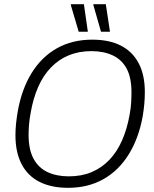

<svg xmlns="http://www.w3.org/2000/svg" viewBox="-20 -888 740 920"><path d="M306 12Q226 12 169.5 -16.5Q113 -45 83.5 -101.5Q54 -158 54 -240Q54 -268 57 -296.5Q60 -325 65 -354Q84 -461 131.5 -538Q179 -615 252.5 -656.5Q326 -698 422 -698Q503 -698 559 -669.5Q615 -641 644.5 -585Q674 -529 674 -447Q674 -419 671.5 -390.5Q669 -362 664 -332Q645 -226 597 -148.5Q549 -71 475.5 -29.5Q402 12 306 12ZM310 -43Q371 -43 419.5 -63.5Q468 -84 504.5 -122.5Q541 -161 565 -215.5Q589 -270 601 -338Q604 -355 606 -369.5Q608 -384 608.5 -397Q609 -410 609.5 -422Q610 -434 610 -445Q610 -516 587 -559Q564 -602 520.5 -622.5Q477 -643 418 -643Q358 -643 309.5 -623Q261 -603 224 -564.5Q187 -526 163 -471.5Q139 -417 127 -348Q124 -332 122 -317.5Q120 -303 119 -290Q118 -277 117.5 -265Q117 -253 117 -241Q117 -172 140.5 -128Q164 -84 207.5 -63.5Q251 -43 310 -43ZM357 -736 319 -865 321 -868H382L401 -736ZM464 -736 427 -865 428 -868H487L507 -736Z"/></svg>

Font: Archivo SemiCondensed ExtraLight
Style: Italic
Weight: 250
Width: 4
Italic angle: -10°
Designer: Hector Gatti
Foundry: Omnibus-Type
Version: Version 2.001